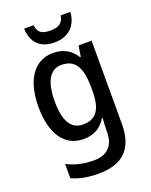

<svg xmlns="http://www.w3.org/2000/svg" viewBox="-178 -842 921 1174"><g transform="rotate(-20 283.0 -254.5)"><path d="M430 -749H367C360 -698 326 -683 279 -683C226 -683 197 -696 191 -749H129C133 -659 183 -606 277 -606C369 -606 425 -663 430 -749ZM243 -549C122 -549 48 -446 48 -268C48 -90 121 10 242 10C309 10 357 -18 389 -72H394C392 -52 390 -18 390 0V18C390 108 341 154 256 154C191 154 134 141 82 114V207C131 229 186 240 256 240C418 240 492 158 492 3V-539H407L396 -469H391C356 -524 307 -549 243 -549ZM266 -463C354 -463 392 -405 392 -270V-247C392 -129 354 -75 269 -75C192 -75 153 -138 153 -267C153 -394 192 -463 266 -463Z"/></g></svg>

Font: Noto Sans Myanmar UI SemiCondensed Medium
Style: Regular
Weight: 500
Width: 4
Designer: Monotype Design Team
Foundry: Monotype Imaging Inc.
Version: Version 2.103